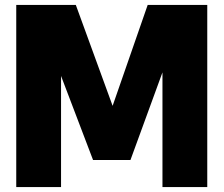

<svg xmlns="http://www.w3.org/2000/svg" viewBox="-20 -760 908 780"><path d="M46 0V-740H288L437.5 -330L580 -740H822V0H640V-466L510 -110H358L228 -451.5V0Z"/></svg>

Font: Encode Sans Condensed Condensed Black
Style: Regular
Weight: 900
Width: 3
Designer: Multiple Designers
Foundry: Impallari Type
Version: Version 3.000; ttfautohint (v1.8.3) -l 8 -r 50 -G 200 -x 14 